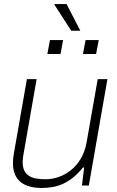

<svg xmlns="http://www.w3.org/2000/svg" viewBox="-20 -917 578 949"><path d="M332 -765H377L309 -897H250L249 -894ZM214 -650H279L292 -719H227ZM390 -650H455L468 -719H403ZM186 12C256 12 323 -6 390 -89H396L385 0H419L511 -526H463L408 -213C386 -88 289 -31 205 -31C140 -31 92 -46 92 -116C92 -127 94 -141 96 -154L161 -526H113L48 -155C45 -139 44 -124 44 -110C44 -22 102 12 186 12Z"/></svg>

Font: Archivo Thin
Style: Italic
Weight: 100
Italic angle: -10°
Designer: Hector Gatti
Foundry: Omnibus-Type
Version: Version 2.001